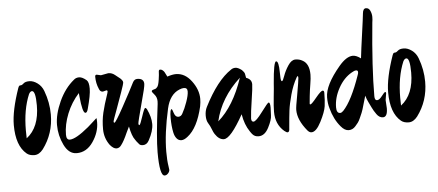

<svg xmlns="http://www.w3.org/2000/svg" viewBox="-58 -916 2764 1213"><g transform="rotate(-5 1324.5 -310.0)"><path d="M187 -71Q162 -39 131.5 -39Q101 -39 83 -54Q18 -108 18 -239Q18 -330 67 -471Q71 -481 74 -483.5Q77 -486 84.5 -486Q92 -486 103 -496.5Q114 -507 139.5 -507Q165 -507 191 -488Q217 -469 229 -437Q257 -362 257 -286Q257 -165 187 -71ZM151 -443Q140 -443 131 -426Q91 -331 91 -199Q91 -166 92 -149Q174 -212 174 -351Q174 -443 151 -443Z M399 -28Q349 -28 319.5 -88.5Q290 -149 290 -216.5Q290 -284 326.5 -364Q363 -444 422 -492Q435 -504 455 -504Q475 -504 502 -481Q516 -468 516 -427Q516 -386 492 -299Q486 -277 476 -277Q457 -277 447 -384Q446 -401 445 -405Q396 -351 368.5 -282.5Q341 -214 341 -150Q341 -117 363 -117Q401 -117 483 -185Q498 -198 505 -204.5Q512 -211 526 -223.5Q540 -236 542 -238Q544 -229 544 -212Q544 -148 503 -88Q462 -28 399 -28Z M642 -514Q665 -514 685 -497Q687 -495 697.5 -487Q708 -479 714 -474Q730 -459 730 -448.5Q730 -438 712 -388Q694 -338 674 -282Q648 -213 648 -206Q648 -199 653 -199Q661 -199 713 -294Q765 -389 792 -443Q802 -462 820 -462Q862 -462 862 -427Q862 -407 836 -314Q803 -191 803 -180.5Q803 -170 808.5 -170Q814 -170 831 -222.5Q848 -275 855 -275Q859 -275 865 -266Q890 -214 890 -170Q890 -126 859 -69Q845 -42 820 -42Q804 -42 797 -50Q777 -73 773 -81Q754 -105 742 -167Q735 -154 724 -130Q701 -77 682 -53Q670 -36 651.5 -36Q633 -36 611 -62Q578 -107 577.5 -163Q577 -219 588.5 -268Q600 -317 624 -387L627 -399Q627 -407 620 -407L597 -401Q580 -401 573 -421Q557 -457 557 -499Q557 -511 567 -511L594 -505Z M936 -310Q936 -336 920.5 -353.5Q905 -371 905 -376Q905 -381 911.5 -384Q918 -387 926 -388.5Q934 -390 942 -400.5Q950 -411 955 -445Q960 -479 960 -493.5Q960 -508 969 -508Q978 -508 985 -502Q992 -496 995.5 -490.5Q999 -485 1004 -474Q1009 -463 1011 -460Q1044 -471 1066 -471Q1123 -471 1164.5 -415.5Q1206 -360 1206 -302Q1206 -281 1201 -254Q1170 -120 1105 -70Q1083 -52 1065 -52Q1047 -52 1035 -66.5Q1023 -81 1018 -104Q1009 -145 1009 -199Q1009 -253 1021 -253Q1023 -253 1031.5 -227Q1040 -201 1058 -201Q1076 -201 1085 -219Q1101 -247 1116 -289.5Q1131 -332 1131 -355.5Q1131 -379 1109 -379Q1096 -379 1080 -372Q1018 -347 998 -259Q963 -103 963 13Q963 68 969 104L972 127Q972 139 962 150Q952 161 940 161Q908 161 908 11Q908 -83 935 -293Z M1333 -35Q1302 -35 1277 -73Q1270 -83 1262 -104.5Q1254 -126 1242.5 -144Q1231 -162 1231 -192.5Q1231 -223 1243 -247Q1325 -409 1416 -469Q1428 -478 1444 -478Q1460 -478 1484 -460Q1498 -446 1501 -436Q1506 -414 1506 -409Q1541 -397 1541 -365Q1541 -343 1529 -265.5Q1517 -188 1515 -150Q1515 -129 1529 -129Q1545 -129 1586.5 -185Q1628 -241 1634 -241Q1644 -241 1644 -208L1642 -159Q1642 -131 1617 -82.5Q1592 -34 1553 -34Q1529 -34 1515 -50Q1510 -55 1500 -70Q1469 -115 1458 -182Q1376 -35 1333 -35ZM1307 -150Q1408 -237 1467 -413Q1341 -298 1307 -150Z M1888 -30Q1875 -30 1863 -44Q1804 -115 1804 -179Q1804 -198 1817 -266Q1835 -368 1835 -379.5Q1835 -391 1831.5 -391Q1828 -391 1824 -383Q1798 -337 1782 -278.5Q1766 -220 1761 -180Q1756 -140 1750 -68Q1750 -43 1737 -43Q1731 -43 1717 -54Q1663 -100 1663 -180Q1663 -214 1669.5 -274Q1676 -334 1677 -357Q1688 -496 1704 -496Q1713 -496 1717 -476.5Q1721 -457 1721 -432.5Q1721 -408 1722.5 -388Q1724 -368 1730 -368Q1736 -368 1747 -400Q1758 -432 1779.5 -464.5Q1801 -497 1826 -497Q1851 -497 1870 -486Q1913 -464 1913 -394Q1913 -370 1907 -335Q1901 -300 1896.5 -258.5Q1892 -217 1892 -211.5Q1892 -206 1896 -206Q1904 -206 1936.5 -246Q1969 -286 1981 -286Q1990 -286 1990 -272Q1990 -223 1985 -187Q1980 -151 1949 -90.5Q1918 -30 1888 -30Z M2375 -140Q2375 -85 2346 -85Q2323 -85 2306 -109Q2289 -133 2280 -152.5Q2271 -172 2262 -189.5Q2253 -207 2246 -231Q2245 -228 2240 -210L2232 -183Q2220 -139 2213.5 -124.5Q2207 -110 2199.5 -92.5Q2192 -75 2184 -64.5Q2176 -54 2167 -44Q2149 -23 2123.5 -23Q2098 -23 2074 -52Q2033 -100 2014 -172Q2005 -202 2005 -241Q2005 -280 2029 -327.5Q2053 -375 2101 -432Q2149 -489 2190 -489Q2212 -489 2240 -468Q2246 -522 2260 -621Q2274 -720 2277 -750.5Q2280 -781 2298.5 -781Q2317 -781 2325.5 -761.5Q2334 -742 2334 -723Q2334 -704 2331 -688Q2303 -402 2303 -223Q2303 -196 2318 -196Q2333 -196 2350.5 -219.5Q2368 -243 2373.5 -243Q2379 -243 2379 -235L2372 -192ZM2175 -385Q2123 -356 2089.5 -295Q2056 -234 2056 -173Q2056 -136 2079 -136Q2088 -136 2099 -147Q2155 -206 2210 -365Q2214 -375 2214 -383Q2214 -395 2202.5 -395Q2191 -395 2175 -385Z M2561 -71Q2536 -39 2505.5 -39Q2475 -39 2457 -54Q2392 -108 2392 -239Q2392 -330 2441 -471Q2445 -481 2448 -483.5Q2451 -486 2458.5 -486Q2466 -486 2477 -496.5Q2488 -507 2513.5 -507Q2539 -507 2565 -488Q2591 -469 2603 -437Q2631 -362 2631 -286Q2631 -165 2561 -71ZM2525 -443Q2514 -443 2505 -426Q2465 -331 2465 -199Q2465 -166 2466 -149Q2548 -212 2548 -351Q2548 -443 2525 -443Z"/></g></svg>

Font: Zhi Mang Xing
Style: Regular
Weight: 400
Designer: ZhongQi
Foundry: ZhongQi
Version: Version 2.001